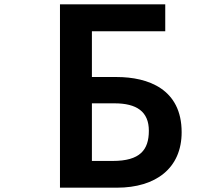

<svg xmlns="http://www.w3.org/2000/svg" viewBox="-20 -818 1040 890"><path d="M258 52H522C703 52 822 -39 822 -205C822 -405 667 -461 520 -461H406V-673H746V-798H258ZM503 -72H406V-339H511C613 -339 670 -301 670 -212C670 -123 629 -72 503 -72Z"/></svg>

Font: LINE Seed JP App_OTF Bold
Style: Regular
Weight: 700
Designer: LINE & Fontrix & Fontworks
Version: Version 1.009